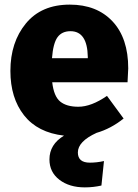

<svg xmlns="http://www.w3.org/2000/svg" viewBox="-20 -571 597 831"><path d="M535 -275Q535 -269 532 -215H206Q213 -154 240.5 -131.5Q268 -109 319 -109Q375 -109 443 -156L515 -58Q460 -14 398 4Q317 41 317 89Q317 133 369 133Q399 133 430 126L419 232Q384 240 347 240Q280 240 237 207Q194 174 194 119Q194 54 257 16Q143 3 84 -72Q25 -147 25 -264Q25 -388 92 -469.5Q159 -551 282 -551Q399 -551 467 -478.5Q535 -406 535 -275ZM360 -319V-325Q358 -436 285 -436Q248 -436 229 -410Q210 -384 205 -319Z"/></svg>

Font: FiraGO ExtraBold
Style: Regular
Weight: 800
Designer: bBox Type
Foundry: bBox Type GmbH
Version: Version 1.001;PS 001.001;hotconv 1.0.88;makeotf.lib2.5.64775